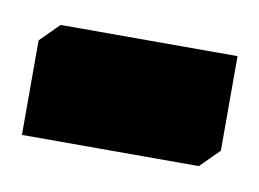

<svg xmlns="http://www.w3.org/2000/svg" viewBox="-52 -161 273 202"><g transform="rotate(10 84.5 -60.5)"><path d="M189 -121V-20L169 0H-20V-101L0 -121Z"/></g></svg>

Font: Kufam SemiBold
Style: Regular
Weight: 600
Designer: Wael Morcos, Artur Schmal
Foundry: Original Type
Version: Version 1.300; ttfautohint (v1.8.3)